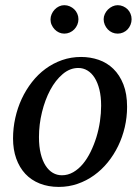

<svg xmlns="http://www.w3.org/2000/svg" viewBox="-20 -716 546 748"><path d="M374 -304.2Q374 -339.8 367.2 -367.2Q360.4 -394.5 348.6 -413.1Q336.9 -431.6 320.6 -441.4Q304.2 -451.2 285.2 -451.2Q252.4 -451.2 224.4 -427.5Q196.3 -403.8 175.8 -365.5Q155.3 -327.1 143.6 -279.1Q131.8 -231 131.8 -182.1Q131.8 -145 138.7 -117.2Q145.5 -89.4 157.7 -70.6Q169.9 -51.8 186 -42.5Q202.1 -33.2 221.2 -33.2Q244.6 -33.2 265.4 -45.2Q286.1 -57.1 303 -77.4Q319.8 -97.7 333 -124.5Q346.2 -151.4 355.5 -181.4Q364.7 -211.4 369.4 -243.2Q374 -274.9 374 -304.2ZM475.1 -299.8Q475.1 -259.3 466.1 -220.5Q457 -181.6 440.2 -147Q423.3 -112.3 399.7 -83.3Q376 -54.2 346.4 -33Q316.9 -11.7 282.2 0.2Q247.6 12.2 209 12.2Q168 12.2 134.8 -1Q101.6 -14.2 78.6 -38.8Q55.7 -63.5 43.2 -98.4Q30.8 -133.3 30.8 -176.8Q30.8 -217.3 39.6 -256.6Q48.3 -295.9 64.7 -331.1Q81.1 -366.2 104.5 -396.2Q127.9 -426.3 157.5 -448Q187 -469.7 221.9 -481.9Q256.8 -494.1 295.9 -494.1Q332 -494.1 364.5 -482.9Q397 -471.7 421.6 -447.8Q446.3 -423.8 460.7 -387.2Q475.1 -350.6 475.1 -299.8ZM285.6 -641.1Q285.6 -629.9 281.2 -619.6Q276.9 -609.4 269.3 -601.6Q261.7 -593.8 251.7 -589.4Q241.7 -585 230.5 -585Q219.7 -585 210 -589.4Q200.2 -593.8 192.9 -601.6Q185.5 -609.4 181.2 -619.1Q176.8 -628.9 176.8 -640.1Q176.8 -650.9 181.2 -660.9Q185.5 -670.9 192.9 -678.7Q200.2 -686.5 210 -691.2Q219.7 -695.8 230.5 -695.8Q241.7 -695.8 251.7 -691.4Q261.7 -687 269.3 -679.7Q276.9 -672.4 281.2 -662.4Q285.6 -652.3 285.6 -641.1ZM492.7 -641.1Q492.7 -629.9 488.5 -619.6Q484.4 -609.4 477.1 -601.6Q469.7 -593.8 459.7 -589.4Q449.7 -585 438.5 -585Q427.2 -585 417.2 -589.4Q407.2 -593.8 399.9 -601.6Q392.6 -609.4 388.2 -619.6Q383.8 -629.9 383.8 -641.1Q383.8 -651.4 388.4 -661.4Q393.1 -671.4 400.6 -679Q408.2 -686.5 418.2 -691.2Q428.2 -695.8 438.5 -695.8Q449.7 -695.8 459.7 -691.4Q469.7 -687 477.1 -679.7Q484.4 -672.4 488.5 -662.4Q492.7 -652.3 492.7 -641.1Z"/></svg>

Font: Charis SIL Am
Style: Italic
Weight: 400
Italic angle: -11°
Foundry: SIL International
Version: Version 5.000